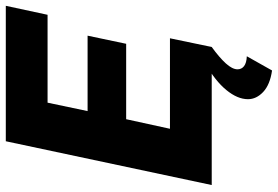

<svg xmlns="http://www.w3.org/2000/svg" viewBox="-168 -582 958 662"><g transform="rotate(-90 311.0 -251.0)"><path d="M155 -710H622L591 -566H288L259 -428H519L491 -295H231L198 -144H510L480 0H4ZM300 125Q300 89 331.5 50.5Q363 12 423 -22H476L480 0Q444 26 423.5 48.5Q403 71 403 89Q403 103 414 111.5Q425 120 448 121L399 208Q350 201 325 177.5Q300 154 300 125Z"/></g></svg>

Font: Raleway Thin ExtraBold
Style: Italic
Weight: 800
Italic angle: -12°
Version: Version 4.026